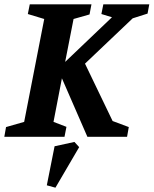

<svg xmlns="http://www.w3.org/2000/svg" viewBox="-36 -634 712 890"><path d="M-16 0 -8 -45 76 -69 169 -546 93 -569 102 -614H388L379 -567L305 -546L266 -347L483 -554L434 -569L443 -614H656L648 -571L579 -549L358 -339L486 -73L561 -45L553 0H369L251 -271L212 -69L272 -46L263 0ZM221 236 181 225 217 44 309 24 331 48Z"/></svg>

Font: Manuale
Style: Bold Italic
Weight: 700
Italic angle: -11°
Version: Version 1.002